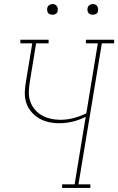

<svg xmlns="http://www.w3.org/2000/svg" viewBox="-20 -932 586 952"><path d="M288 0V-18H350L405 -353Q374 -337 340.5 -329Q307 -321 273 -321Q246 -321 220 -327Q194 -333 172.5 -346Q151 -359 134.5 -378.5Q118 -398 110 -423Q102 -448 103 -475.5Q104 -503 109 -530L140 -717H81V-735H221V-717H159L128 -527Q124 -502 123 -477.5Q122 -453 129.5 -430.5Q137 -408 152 -390Q167 -372 187 -360.5Q207 -349 230.5 -343.5Q254 -338 279 -338Q312 -338 344.5 -346.5Q377 -355 408 -370L465 -717H406V-735H546V-717H485L369 -18H428V0ZM440 -859Q434 -859 428 -861Q422 -863 418.5 -868Q415 -873 414 -879Q413 -885 414 -891Q415 -896 417.5 -900Q420 -904 423.5 -906.5Q427 -909 431.5 -910.5Q436 -912 440 -912Q447 -912 452.5 -909.5Q458 -907 461.5 -902Q465 -897 466 -891Q467 -885 466 -879Q466 -874 463.5 -870Q461 -866 457 -863.5Q453 -861 449 -860Q445 -859 440 -859ZM240 -859Q234 -859 228 -861Q222 -863 218.5 -868Q215 -873 214 -879Q213 -885 214 -891Q215 -896 217.5 -900Q220 -904 223.5 -906.5Q227 -909 231.5 -910.5Q236 -912 240 -912Q247 -912 252.5 -909.5Q258 -907 261.5 -902Q265 -897 266 -891Q267 -885 266 -879Q266 -874 263.5 -870Q261 -866 257 -863.5Q253 -861 249 -860Q245 -859 240 -859Z"/></svg>

Font: Iosevka Slab Thin
Style: Italic
Weight: 100
Italic angle: -9°
Monospace: yes
Designer: Belleve Invis
Foundry: Belleve Invis
Version: Version 11.1.1; ttfautohint (v1.8.3)